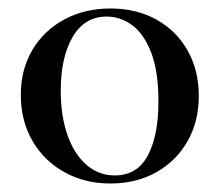

<svg xmlns="http://www.w3.org/2000/svg" viewBox="-20 -419 517 452"><path d="M240 13Q179 13 131 -14Q83 -41 56 -88Q29 -135 29 -196Q29 -255 56 -301Q83 -347 131 -373Q179 -399 240 -399Q302 -399 349 -372.5Q396 -346 422 -299.5Q448 -253 448 -193Q448 -133 421.5 -86.5Q395 -40 348 -13.5Q301 13 240 13ZM250 -6Q303 -6 328 -53Q353 -100 353 -180Q353 -251 336 -295Q319 -339 291.5 -359.5Q264 -380 231 -380Q179 -380 151 -332Q123 -284 123 -205Q123 -147 138.5 -102Q154 -57 183 -31.5Q212 -6 250 -6Z"/></svg>

Font: Cormorant SemiBold
Style: Regular
Weight: 600
Designer: Christian Thalmann (Catharsis Fonts)
Foundry: Catharsis Fonts
Version: Version 4.000